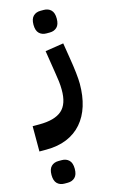

<svg xmlns="http://www.w3.org/2000/svg" viewBox="-207 -591 653 1100"><g transform="rotate(-15 119.5 -41.0)"><path d="M31 455Q5 455 -11.5 439Q-28 423 -28 388Q-28 353 -11.5 337Q5 321 31 321H51Q77 321 93.5 337Q110 353 110 388Q110 423 93.5 439Q77 455 51 455ZM-60 90H-20Q71 90 113.5 53Q156 16 155 -70Q155 -93 152 -118.5Q149 -144 144 -173L123 -306L232 -323L247 -230Q255 -182 259.5 -141.5Q264 -101 264 -75Q264 -3 246 55Q228 113 192 154.5Q156 196 103 218Q50 240 -19 240H-60ZM154 -403Q128 -403 111.5 -419Q95 -435 95 -470Q95 -505 111.5 -521Q128 -537 154 -537H174Q200 -537 216.5 -521Q233 -505 233 -470Q233 -435 216.5 -419Q200 -403 174 -403Z"/></g></svg>

Font: IBM Plex Sans Arabic
Style: Bold
Weight: 700
Designer: Mike Abbink, Paul van der Laan, Pieter van Rosmalen, Wael Morcos, Khajak Apelian
Foundry: Bold Monday
Version: Version 1.2